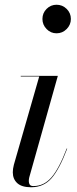

<svg xmlns="http://www.w3.org/2000/svg" viewBox="-20 -780 324 810"><path d="M159 -700Q159 -725 176.5 -742.5Q194 -760 218.5 -760Q243.5 -760 261.2 -742.5Q279 -725 279 -700Q279 -675.5 261.2 -657.5Q243.5 -639.5 218.5 -639.5Q194 -639.5 176.5 -657.5Q159 -675.5 159 -700ZM263.5 -153Q231 -67 197.8 -28.5Q164.5 10 111 10Q72 10 53 -7.2Q34 -24.5 34 -53Q34 -67.5 38.5 -85L145.5 -457.5H67.5V-460H224L103.5 -32Q101.5 -24.5 101.5 -16Q101.5 -7 105.5 -1Q109.5 5 121 5Q165.5 5 197.2 -31.8Q229 -68.5 261.5 -153.5Z"/></svg>

Font: Bodoni* 72pt
Style: Italic
Weight: 400
Italic angle: -13°
Version: Version 2.3